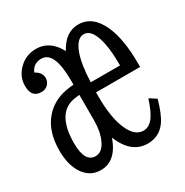

<svg xmlns="http://www.w3.org/2000/svg" viewBox="-139 -673 778 807"><g transform="rotate(-30 250.0 -270.0)"><path d="M204.1 -351.1V-371.1Q204.1 -513.2 141.1 -513.2Q101.6 -513.2 86.9 -477.1Q117.2 -461.9 117.2 -433.6Q117.2 -420.9 110.4 -410.6Q97.7 -391.1 72.3 -391.1Q24.9 -391.1 24.9 -447.8Q24.9 -493.2 59.1 -526.4Q93.3 -560.1 142.6 -560.1Q209.5 -560.1 247.1 -489.3Q284.7 -560.1 347.2 -560.1Q416 -560.1 452.1 -481Q483.9 -411.1 483.9 -295.4V-275.4H270V-256.3Q270 -152.8 295.9 -94.2Q320.8 -36.1 363.3 -36.1Q393.6 -36.1 415.5 -69.3Q431.2 -92.8 448.2 -144L481 -123Q462.4 -56.2 440.4 -25.4Q407.7 20 352.1 20Q272 20 232.9 -77.1Q199.2 18.1 125.5 18.1Q72.8 18.1 42.5 -27.8Q14.2 -70.8 14.2 -140.1Q14.2 -236.3 64.9 -291.5Q109.9 -340.8 186 -349.1ZM204.1 -301.3 186 -299.3Q83 -288.1 83 -135.7Q83 -43.9 135.3 -43.9Q167.5 -43.9 186.5 -85.4Q204.1 -123.5 204.1 -178.2ZM414.1 -323.2Q414.1 -414.1 397 -462.9Q379.4 -513.2 347.2 -513.2Q314 -513.2 293.5 -459.5Q274.9 -409.2 272 -323.2Z"/></g></svg>

Font: BIZ UDMincho
Style: Regular
Weight: 400
Monospace: yes
Designer: TypeBank Co., Ltd.
Foundry: Morisawa Inc.
Version: Version 1.06